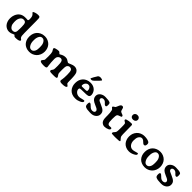

<svg xmlns="http://www.w3.org/2000/svg" viewBox="482 -2494 4295 4295"><g transform="rotate(45 2629.0 -347.0)"><path d="M272.9 -60.5H281.2Q325.7 -60.5 347.2 -94.2Q361.8 -117.2 361.8 -197.3V-265.1Q361.8 -349.6 344.5 -380.6Q327.1 -411.6 277.3 -411.6H272.9Q228 -411.6 197.3 -365.5Q166.5 -319.3 166.5 -252V-220.2Q166.5 -157.7 190.4 -117.7Q224.6 -60.5 272.9 -60.5ZM343.8 -467.3Q366.7 -467.3 366.7 -520Q366.7 -606 329.6 -638.7Q301.8 -662.6 301.8 -670.4Q301.8 -686 347.7 -700.7Q393.6 -715.3 431.2 -715.3Q468.8 -715.3 480.2 -707Q491.7 -698.7 495.8 -670.9Q500 -643.1 500 -400.1Q500 -157.2 505.4 -125.7Q510.7 -94.2 525.4 -76.2Q526.4 -74.7 543.9 -62Q561.5 -49.3 561.5 -41V-32.7Q561.5 -25.4 551.8 -17.1Q522.5 7.3 425.3 7.3Q399.9 7.3 386.2 -10.3Q372.6 -27.8 371.6 -27.8Q362.3 -27.3 339.8 -15.6Q287.6 12.7 243.2 12.7Q242.2 12.7 241.7 12.7H229Q193.4 12.7 158.2 -3.9Q85.4 -38.1 55.7 -121.1Q40.5 -164.1 40.5 -207.5V-220.7Q40.5 -222.2 40.5 -223.1Q40.5 -279.3 60.5 -328.6Q117.7 -470.7 269.5 -470.7Q307.1 -470.7 314 -470.2L324.2 -469.2Q340.8 -467.3 343.8 -467.3Z M867.2 -418.5H857.9Q815.9 -418.5 789.3 -371.1Q762.7 -323.7 762.7 -257.8V-230.5Q762.7 -156.2 793.5 -105Q824.2 -53.7 867.2 -53.7H876.5Q914.1 -53.7 942.1 -92Q970.2 -130.4 970.2 -194.3L971.2 -204.6L971.7 -225.1V-230.5L971.2 -235.8V-246.1Q970.2 -256.8 970.2 -261.7Q970.2 -326.7 939.5 -372.6Q908.7 -418.5 867.2 -418.5ZM867.7 -483.4H892.1Q935.5 -483.4 981.4 -462.9Q1068.8 -423.8 1101.6 -335.9Q1118.2 -290.5 1118.2 -243.2V-234.4Q1118.2 -183.6 1097.7 -134.8Q1077.1 -85.9 1042.5 -53.7Q970.2 11.7 876.5 11.7Q869.1 11.7 861.8 11.2Q814.9 11.2 769.8 -7.6Q724.6 -26.4 695.8 -57.6Q633.8 -126 633.8 -229V-237.3L634.3 -245.6Q634.8 -291 651.4 -335.4Q683.6 -420.4 769.5 -460.9Q817.9 -483.4 867.7 -483.4Z M2027.8 -44.9Q2027.8 0.5 1898.4 0.5Q1856 0.5 1839.8 -9.5Q1823.7 -19.5 1823.7 -44.4L1830.1 -75.7Q1839.4 -125 1839.4 -225.8Q1839.4 -326.7 1822.3 -359.6Q1805.2 -392.6 1754.9 -392.6Q1737.8 -392.6 1717.8 -379.2Q1697.8 -365.7 1687.7 -342.8Q1677.7 -319.8 1677.7 -224.4Q1677.7 -128.9 1683.3 -110.8Q1689 -92.8 1708.5 -67.1Q1728 -41.5 1728 -27.1Q1728 -12.7 1709.2 -6.3Q1690.4 0 1610.4 0Q1530.3 0 1517.8 -8.3Q1505.4 -16.6 1505.4 -38.6Q1505.4 -45.9 1521.7 -67.1Q1538.1 -88.4 1542.7 -106Q1547.4 -123.5 1547.4 -218.8Q1547.4 -314 1531.7 -351.1Q1516.1 -388.2 1474.6 -388.2Q1433.1 -388.2 1404.3 -350.1Q1384.3 -323.7 1384.3 -276.9Q1384.3 -230 1388.7 -167.5Q1393.1 -105 1398.4 -79.6Q1403.8 -54.2 1403.8 -36.6Q1403.8 -19 1388.2 -9.5Q1372.6 0 1314 0Q1200.7 0 1200.7 -41Q1200.7 -54.2 1222.7 -78.9Q1244.6 -103.5 1247.6 -114.5Q1250.5 -125.5 1250.5 -221.7Q1250.5 -317.9 1237.8 -354.5Q1234.4 -363.8 1218.5 -388.9Q1202.6 -414.1 1202.6 -427.2Q1202.6 -445.8 1233.9 -455.1Q1289.6 -471.7 1333 -471.7Q1347.2 -471.7 1367.2 -450.9Q1387.2 -430.2 1392.6 -430.2L1408.2 -439Q1437 -455.6 1445.3 -459.5Q1490.2 -480 1530.3 -480Q1570.3 -480 1589.8 -471.2Q1609.4 -462.4 1632.3 -445.8Q1655.3 -429.2 1666.7 -429.2Q1678.2 -429.2 1730 -453.1Q1781.7 -477.1 1826.7 -477.1Q1907.7 -477.1 1945.8 -405.3Q1971.2 -358.4 1971.2 -157.7Q1971.2 -106.9 1976.8 -95.5Q1982.4 -84 2005.1 -68.1Q2027.8 -52.2 2027.8 -44.9Z M2338.4 -406.2H2324.2Q2293.5 -406.2 2266.1 -375Q2238.8 -343.8 2238.8 -298.8V-296.4Q2238.8 -274.4 2263.7 -274.4H2293L2295.4 -274.9L2328.1 -275.4Q2386.7 -275.4 2400.6 -280.5Q2414.6 -285.6 2414.6 -303.7L2413.6 -312L2412.6 -322.8Q2412.6 -353 2384.3 -385.3Q2365.7 -406.2 2338.4 -406.2ZM2476.1 -689V-683.6Q2476.1 -675.3 2364.7 -564Q2329.1 -528.3 2300.8 -528.3H2298.3Q2265.6 -528.3 2265.6 -543.9Q2265.6 -548.3 2297.6 -606.9Q2329.6 -665.5 2347.2 -688.2Q2364.7 -710.9 2393.1 -710.9L2407.7 -712.4H2414.1Q2439 -712.4 2466.8 -699.7Q2476.1 -695.3 2476.1 -689ZM2240.7 -178.2Q2240.7 -134.3 2279.3 -99.4Q2317.9 -64.5 2376.5 -64.5Q2403.3 -64.5 2446.5 -77.4Q2489.7 -90.3 2505.4 -90.3Q2528.8 -90.3 2528.8 -67.4Q2528.8 -36.6 2466.3 -7.8Q2403.8 21 2347.2 21H2325.2Q2276.4 21 2231.4 2.9Q2148.4 -30.3 2112.3 -120.6Q2094.7 -164.6 2094.7 -215.3V-227.1Q2094.7 -333 2159.7 -401.9Q2189.9 -434.1 2235.6 -452.9Q2281.2 -471.7 2332 -471.7L2343.3 -471.2H2354.5Q2390.1 -470.7 2426.3 -456.1Q2500 -425.8 2528.3 -355.5Q2542.5 -319.8 2542.5 -295.4V-285.6Q2542.5 -238.3 2498 -225.6Q2467.8 -216.8 2370.4 -216.8Q2272.9 -216.8 2256.8 -210Q2240.7 -203.1 2240.7 -178.2Z M2936.5 -338.9Q2909.2 -338.9 2877.7 -378.4Q2846.2 -418 2798.3 -418Q2771 -418 2754.9 -403.8Q2738.8 -389.6 2738.8 -372.6Q2738.8 -343.3 2767.1 -323.7Q2780.8 -314.5 2854.7 -283.4Q2928.7 -252.4 2960.7 -219.5Q2992.7 -186.5 2992.7 -129.9Q2992.7 -73.2 2944.3 -31.2Q2896 10.7 2820.3 10.7H2794.4Q2699.7 10.7 2652.3 -11.7Q2619.1 -27.3 2619.1 -85.9Q2619.1 -144.5 2641.1 -144.5Q2668.9 -144.5 2710.2 -99.1Q2751.5 -53.7 2799.8 -53.7Q2829.1 -53.7 2849.4 -66.2Q2869.6 -78.6 2869.6 -105.2Q2869.6 -131.8 2841.3 -152.8Q2826.2 -164.1 2759.5 -192.6Q2692.9 -221.2 2664.6 -248Q2622.1 -288.1 2622.1 -346.4Q2622.1 -404.8 2671.9 -443.1Q2721.7 -481.4 2788.1 -481.4H2801.3Q2905.8 -481.4 2943.4 -460Q2965.3 -447.3 2965.3 -406.2Q2965.3 -365.2 2959.5 -352.1Q2953.6 -338.9 2936.5 -338.9Z M3243.2 -586.9Q3248 -577.6 3256.1 -543Q3264.2 -508.3 3275.4 -498.5Q3286.6 -488.8 3318.4 -476.8Q3350.1 -464.8 3351.1 -464.4Q3367.7 -451.2 3367.7 -433.1Q3367.7 -417.5 3321.5 -405.3Q3275.4 -393.1 3262.5 -368.2Q3249.5 -343.3 3249.5 -243.7Q3249.5 -144 3264.9 -114.3Q3280.3 -84.5 3315.4 -84.5L3333 -85.9Q3344.7 -86.9 3358.4 -86.9Q3388.2 -86.9 3388.2 -64.5Q3388.2 -35.6 3352.1 -18.6Q3300.3 5.9 3242.7 5.9Q3215.8 5.9 3189 -8.8Q3162.1 -23.4 3147.9 -44.4Q3120.1 -85.4 3120.1 -161.6L3119.6 -171.9Q3119.1 -182.6 3119.1 -195.8V-224.6Q3119.1 -309.1 3105.5 -368.7Q3100.6 -390.6 3079.1 -405.3Q3057.6 -419.9 3057.6 -433.8Q3057.6 -447.8 3083.5 -461.4Q3109.4 -475.1 3115.7 -483.4Q3122.1 -491.7 3136 -529.3Q3149.9 -566.9 3165.5 -587.2Q3181.2 -607.4 3206.5 -607.4Q3231.9 -607.4 3243.2 -586.9Z M3511.2 -633.3Q3511.2 -661.6 3533.4 -681.2Q3555.7 -700.7 3581.5 -700.7H3597.2Q3604.5 -699.2 3609.4 -699.2Q3632.8 -699.2 3650.9 -678.2Q3668.9 -657.2 3668.9 -638.2V-625.5Q3668 -620.6 3668 -618.2Q3668 -597.7 3645 -578.1Q3622.1 -558.6 3594.2 -558.6H3579.1Q3551.8 -558.6 3532 -575.9Q3512.2 -593.3 3512.2 -615.7L3511.2 -620.6ZM3604 2H3557.6Q3492.7 2 3479.7 -1.7Q3466.8 -5.4 3466.8 -22.7Q3466.8 -40 3491.2 -64.5Q3515.6 -88.9 3522 -113.5Q3528.3 -138.2 3528.3 -241.9Q3528.3 -345.7 3522.9 -364.3Q3517.6 -382.8 3489.5 -396.2Q3461.4 -409.7 3461.4 -428.5Q3461.4 -447.3 3487.3 -456.1Q3545.9 -475.6 3616.7 -475.6H3624Q3652.3 -475.6 3656.7 -451.7Q3659.2 -438 3659.2 -287.8Q3659.2 -137.7 3665.8 -112.1Q3672.4 -86.4 3699.7 -57.6Q3727.1 -28.8 3727.1 -21.5V-15.6Q3727.1 2 3604 2Z M4190.9 -104Q4210 -104 4210 -77.9Q4210 -51.8 4148.4 -21Q4086.9 9.8 4028.3 9.8H4017.1Q3968.8 9.8 3925.3 -9.3Q3840.3 -46.4 3808.1 -135.7Q3792.5 -179.7 3792.5 -223.1V-234.9Q3792.5 -333.5 3857.4 -405.8Q3890.1 -441.9 3936.8 -461.2Q3983.4 -480.5 4032.7 -480.5Q4125.5 -480.5 4175.8 -452.6Q4205.6 -436 4205.6 -398.4Q4205.6 -330.6 4162.6 -330.6Q4136.2 -330.6 4100.3 -369.1Q4064.5 -407.7 4024.4 -407.7Q3976.1 -407.7 3944.8 -347.7Q3927.2 -313.5 3926.8 -239.7Q3926.8 -238.8 3926.8 -237.8Q3926.8 -167 3963.4 -121.1Q4000.5 -74.7 4057.6 -74.7Q4089.4 -74.7 4135.5 -89.4Q4181.6 -104 4190.9 -104Z M4518.6 -418.5H4509.3Q4467.3 -418.5 4440.7 -371.1Q4414.1 -323.7 4414.1 -257.8V-230.5Q4414.1 -156.2 4444.8 -105Q4475.6 -53.7 4518.6 -53.7H4527.8Q4565.4 -53.7 4593.5 -92Q4621.6 -130.4 4621.6 -194.3L4622.6 -204.6L4623 -225.1V-230.5L4622.6 -235.8V-246.1Q4621.6 -256.8 4621.6 -261.7Q4621.6 -326.7 4590.8 -372.6Q4560.1 -418.5 4518.6 -418.5ZM4519 -483.4H4543.5Q4586.9 -483.4 4632.8 -462.9Q4720.2 -423.8 4752.9 -335.9Q4769.5 -290.5 4769.5 -243.2V-234.4Q4769.5 -183.6 4749 -134.8Q4728.5 -85.9 4693.8 -53.7Q4621.6 11.7 4527.8 11.7Q4520.5 11.7 4513.2 11.2Q4466.3 11.2 4421.1 -7.6Q4376 -26.4 4347.2 -57.6Q4285.2 -126 4285.2 -229V-237.3L4285.6 -245.6Q4286.1 -291 4302.7 -335.4Q4335 -420.4 4420.9 -460.9Q4469.2 -483.4 4519 -483.4Z M5167.5 -338.9Q5140.1 -338.9 5108.6 -378.4Q5077.1 -418 5029.3 -418Q5002 -418 4985.8 -403.8Q4969.7 -389.6 4969.7 -372.6Q4969.7 -343.3 4998 -323.7Q5011.7 -314.5 5085.7 -283.4Q5159.7 -252.4 5191.7 -219.5Q5223.6 -186.5 5223.6 -129.9Q5223.6 -73.2 5175.3 -31.2Q5127 10.7 5051.3 10.7H5025.4Q4930.7 10.7 4883.3 -11.7Q4850.1 -27.3 4850.1 -85.9Q4850.1 -144.5 4872.1 -144.5Q4899.9 -144.5 4941.2 -99.1Q4982.4 -53.7 5030.8 -53.7Q5060.1 -53.7 5080.3 -66.2Q5100.6 -78.6 5100.6 -105.2Q5100.6 -131.8 5072.3 -152.8Q5057.1 -164.1 4990.5 -192.6Q4923.8 -221.2 4895.5 -248Q4853 -288.1 4853 -346.4Q4853 -404.8 4902.8 -443.1Q4952.6 -481.4 5019 -481.4H5032.2Q5136.7 -481.4 5174.3 -460Q5196.3 -447.3 5196.3 -406.2Q5196.3 -365.2 5190.4 -352.1Q5184.6 -338.9 5167.5 -338.9Z"/></g></svg>

Font: Averia Serif Libre
Style: Bold
Weight: 700
Version: Version 1.002